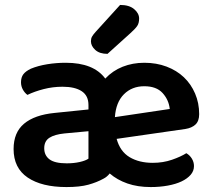

<svg xmlns="http://www.w3.org/2000/svg" viewBox="-20 -742 861 777"><path d="M246 -488Q359 -488 406 -424Q436 -456 476.5 -472Q517 -488 564 -488Q613 -488 654 -472.5Q695 -457 724 -429.5Q753 -402 769.5 -363.5Q786 -325 786 -280Q786 -252 771 -238Q756 -224 730 -220L452 -180Q466 -129 504.5 -106Q543 -83 598 -83Q640 -83 676 -95.5Q712 -108 734 -122Q748 -114 756.5 -100Q765 -86 765 -70Q765 -50 751.5 -34.5Q738 -19 715 -8Q692 3 659.5 9Q627 15 590 15Q537 15 495.5 0.5Q454 -14 424 -40Q413 -26 399 -19Q372 -4 337.5 5.5Q303 15 249 15Q149 15 92 -23.5Q35 -62 35 -139Q35 -206 77.5 -241.5Q120 -277 201 -285L338 -299V-317Q338 -355 310.5 -373Q283 -391 233 -391Q194 -391 157 -381.5Q120 -372 91 -358Q80 -366 72.5 -379.5Q65 -393 65 -409Q65 -429 74.5 -441.5Q84 -454 105 -464Q134 -476 171 -482Q208 -488 246 -488ZM250 -81Q279 -81 303 -86.5Q327 -92 338 -100V-211L241 -202Q201 -198 180 -184.5Q159 -171 159 -142Q159 -113 180.5 -97Q202 -81 250 -81ZM564 -393Q514 -393 481.5 -360.5Q449 -328 445 -268L667 -301Q663 -338 638 -365.5Q613 -393 564 -393ZM466 -722Q503 -722 523 -705Q543 -688 543 -667Q543 -648 535 -636.5Q527 -625 508 -608L415 -524Q383 -524 365.5 -540Q348 -556 348 -575Q348 -586 352.5 -594Q357 -602 367 -613Z"/></svg>

Font: Baloo Da 2 SemiBold
Style: Regular
Weight: 600
Designer: Noopur Datye, Sulekha Rajkumar and Ek Type
Foundry: Ek Type
Version: Version 1.640;hotconv 1.0.111;makeotfexe 2.5.65597; ttfautoh